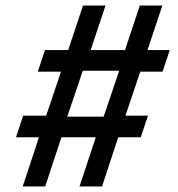

<svg xmlns="http://www.w3.org/2000/svg" viewBox="-20 -670 640 690"><path d="M61.7 0 120 -176.7H37.5L63.3 -254.2H145.8L199.2 -412.5H115.8L141.7 -490H225L278.3 -650H359.2L305.8 -490H429.2L482.5 -650H563.3L510 -490H590L564.2 -412.5H484.2L430.8 -254.2H511.7L485.8 -176.7H405L346.7 0H265.8L324.2 -176.7H200.8L142.5 0ZM221.7 -250.8H352.5L408.3 -415.8H277.5Z"/></svg>

Font: Familjen Grotesk GF
Style: Italic
Weight: 400
Designer: Anders Wikstroem, Jonas Baeckman, Matilda Gysing, Kristian Moeller
Foundry: Familjen STHML AB
Version: Version 2.000; Beta; Release 4; Build 6